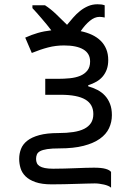

<svg xmlns="http://www.w3.org/2000/svg" viewBox="-20 -685 640 899"><path d="M436 -665Q446.8 -665 454.3 -664.1Q461.9 -663.1 470.2 -660.2V-603Q463.4 -604.5 458 -605.2Q452.6 -606 445.8 -606Q423.3 -606 400.9 -587.6Q378.4 -569.3 357.9 -539.1Q386.7 -533.2 410.6 -522Q434.6 -510.7 451.4 -494.1Q468.3 -477.5 477.5 -455.1Q486.8 -432.6 486.8 -403.8Q486.8 -379.4 480 -360.4Q473.1 -341.3 460.9 -326.9Q448.7 -312.5 431.4 -302.5Q414.1 -292.5 393.1 -286.1V-280.8Q416 -274.4 436.3 -263.9Q456.5 -253.4 471.4 -237.3Q486.3 -221.2 495.1 -198.7Q503.9 -176.3 503.9 -146Q503.9 -113.3 490.5 -84.7Q477.1 -56.2 447.5 -35.2Q418 -14.2 371.3 -2.2Q324.7 9.8 258.8 9.8Q222.7 9.8 200.9 13.2Q179.2 16.6 167.7 22.9Q156.2 29.3 152.6 38.6Q148.9 47.9 148.9 59.1Q148.9 69.8 152.6 78.4Q156.2 86.9 165.3 92.8Q174.3 98.6 189.9 101.8Q205.6 105 229 105Q255.4 105 282 104.2Q308.6 103.5 333.5 102.5Q358.4 101.6 380.4 100.8Q402.3 100.1 419.9 100.1Q455.1 100.1 474.1 105.5Q493.2 110.8 500 120.1V193.8Q495.1 189 486.3 185.3Q477.5 181.6 467 179.2Q456.5 176.8 445.3 175.3Q434.1 173.8 423.8 173.8Q407.2 173.8 384.8 174.6Q362.3 175.3 335.9 176Q309.6 176.8 280.5 177.5Q251.5 178.2 222.2 178.2Q175.8 178.2 146 167.7Q116.2 157.2 99.4 140.4Q82.5 123.5 76.2 102.3Q69.8 81.1 69.8 59.1Q69.8 34.2 78.4 12.2Q86.9 -9.8 107.7 -26.1Q128.4 -42.5 163.8 -52.2Q199.2 -62 252.9 -62Q292.5 -62 323 -66.7Q353.5 -71.3 374.3 -81.8Q395 -92.3 406 -109.1Q417 -126 417 -150.9Q417 -196.8 379.4 -219Q341.8 -241.2 264.2 -241.2H191.9V-315.9H251Q279.8 -315.9 306.9 -318.6Q334 -321.3 355 -329.8Q376 -338.4 388.9 -354.5Q401.9 -370.6 401.9 -397Q401.9 -434.6 370.4 -453.4Q338.9 -472.2 279.8 -472.2Q241.2 -472.2 205.3 -462.9Q169.4 -453.6 128.9 -437L98.1 -508.8Q128.4 -522.5 157.2 -530.8Q186 -539.1 220.2 -543Q210 -556.6 198.5 -570.6Q187 -584.5 175.3 -598.1Q163.6 -611.8 152.6 -624.3Q141.6 -636.7 131.8 -647V-660.2H190.9Q217.3 -643.1 241.9 -619.6Q266.6 -596.2 293.9 -568.8Q307.6 -585.4 322.5 -602.5Q337.4 -619.6 354.7 -633.5Q372.1 -647.5 392.3 -656.2Q412.6 -665 436 -665Z"/></svg>

Font: Noto Mono
Style: Regular
Weight: 400
Designer: Monotype Design Team
Foundry: Monotype Imaging Inc.
Version: Version 1.00